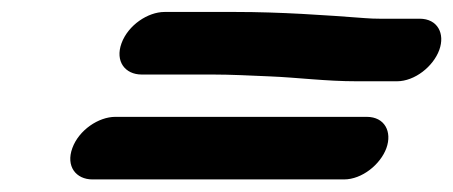

<svg xmlns="http://www.w3.org/2000/svg" viewBox="-20 -476 739 313"><path d="M130.8 -183.5H540.8C570.1 -183.5 600.2 -207.9 609.9 -234.5C619.5 -261.1 607.3 -285.5 577.9 -285.5H167.9C140.9 -285.5 108.6 -264.1 97.9 -234.5C87.1 -204.9 103.8 -183.5 130.8 -183.5ZM211 -354.5H327C356 -354.5 389 -352.8 419.4 -351.5C466.1 -349.6 510.3 -343.5 562 -343.5H627C656.4 -343.5 686.4 -367.9 696.1 -394.5C705.8 -421.1 693.5 -445.5 664.1 -445.5H599.1C591.4 -445.5 583.6 -445.8 575.7 -446.4C509.6 -451.4 437.3 -456.5 364.2 -456.5H248.2C221.2 -456.5 188.9 -435.1 178.1 -405.5C167.3 -375.9 184 -354.5 211 -354.5Z"/></svg>

Font: Take Off
Style: Hosehead
Weight: 400
Foundry: Cannot Into Space Fonts
Version: Version 0.89